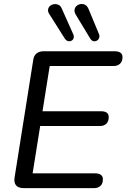

<svg xmlns="http://www.w3.org/2000/svg" viewBox="-20 -969 651 989"><path d="M102 0Q75 0 63 -14Q51 -28 55 -54L151 -659Q154 -682 168 -693.5Q182 -705 205 -705H570Q590 -705 600.5 -697.5Q611 -690 611 -675Q611 -652 598 -640.5Q585 -629 566 -629H236L199 -396H500Q520 -396 530 -388.5Q540 -381 540 -366Q540 -343 527.5 -331.5Q515 -320 496 -320H187L148 -76H470Q489 -76 499.5 -68.5Q510 -61 510 -46Q510 -23 497.5 -11.5Q485 0 466 0ZM445 -770 370 -894Q362 -908 364 -919.5Q366 -931 374.5 -938.5Q383 -946 395 -948Q407 -950 418 -944.5Q429 -939 436 -923L490 -793Q494 -782 490.5 -773Q487 -764 478.5 -759.5Q470 -755 461 -757Q452 -759 445 -770ZM314 -770 235 -895Q226 -908 227.5 -919.5Q229 -931 238 -938.5Q247 -946 258.5 -947.5Q270 -949 281.5 -944Q293 -939 299 -923L358 -791Q362 -781 359 -772Q356 -763 347.5 -759Q339 -755 330 -757.5Q321 -760 314 -770Z"/></svg>

Font: Nunito Medium
Style: Italic
Weight: 500
Designer: Vernon Adams
Foundry: Vernon Adams
Version: Version 3.601